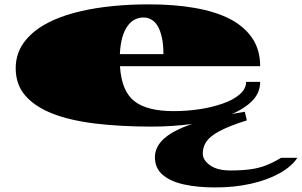

<svg xmlns="http://www.w3.org/2000/svg" viewBox="-20 -553 1371 872"><path d="M668.5 22Q528.3 22 414.3 8.3Q300.3 -5.4 219.7 -36.6Q139.2 -67.9 95.2 -118.4Q51.3 -168.9 51.3 -243.2Q51.3 -315.9 97.2 -371.3Q143.1 -426.8 224.6 -462.4Q279.8 -486.8 346.7 -502Q413.6 -517.6 491.7 -525.4Q569.8 -533.2 655.8 -533.2Q770.5 -533.2 863.8 -517.1Q957 -501 1023.4 -467.3Q1089.4 -433.1 1125.5 -379.9Q1161.6 -326.7 1161.6 -252.4H524.9Q531.7 -140.1 589.4 -94.2Q647 -48.3 769 -48.3Q828.1 -48.3 885.3 -56.9Q942.4 -65.4 989.7 -82Q1037.6 -98.1 1067.6 -123.5Q1097.7 -148.9 1097.7 -181.2H1161.6Q1161.6 -127.4 1119.1 -88.6Q1076.7 -49.8 1008.3 -25.9Q939.5 -2 851.6 10Q763.7 22 668.5 22ZM524.4 -307.1H722.2Q722.2 -351.6 715.1 -383.1Q708 -414.6 696.3 -434.6Q684.1 -454.6 667.5 -464.1Q650.9 -473.6 631.8 -473.6Q610.8 -473.6 592 -464.1Q573.2 -454.6 559.1 -434.6Q544.4 -414.1 535.4 -382.6Q526.4 -351.1 524.4 -307.1ZM957.5 298.3Q878.4 298.3 816.4 284.9Q754.4 271.5 719 241.2Q683.6 210.9 683.6 161.6Q683.6 86.9 785.4 37.1Q887.2 -12.7 1091.8 -45.4L1101.1 -6.3Q1021 19 977.5 42.2Q934.1 65.4 917.5 89.8Q900.9 114.3 900.9 144Q900.9 174.3 934.1 197.8Q967.3 221.2 1026.4 221.2Q1080.1 221.2 1118.4 215.8Q1156.7 210.4 1189 197.8Q1221.2 185.1 1256.8 163.6H1330.6Q1304.7 203.1 1250.2 233.6Q1195.8 264.2 1120.8 281.2Q1045.9 298.3 957.5 298.3Z"/></svg>

Font: Asset
Style: Regular
Weight: 400
Version: Version 1.003; ttfautohint (v1.8.4.7-5d5b)